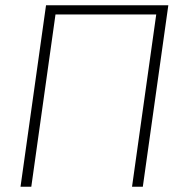

<svg xmlns="http://www.w3.org/2000/svg" viewBox="-20 -710 703 730"><path d="M620 -690H155L58 0H99L191 -655H574L482 0H523Z"/></svg>

Font: Exo 2 Extra Light
Style: Italic
Weight: 250
Italic angle: -8°
Designer: Natanael Gama
Version: Version 1.001;PS 001.001;hotconv 1.0.88;makeotf.lib2.5.64775